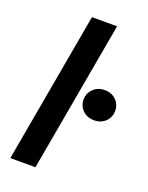

<svg xmlns="http://www.w3.org/2000/svg" viewBox="-137 -791 666 862"><g transform="rotate(20 196.0 -360.0)"><path d="M22 0 150 -720H270L142 0ZM317 -288Q283 -288 262 -309Q241 -330 241 -360Q241 -390 262.5 -411Q284 -432 317 -432Q350 -432 371 -411Q392 -390 392 -360Q392 -330 371 -309Q350 -288 317 -288Z"/></g></svg>

Font: DM Sans 24pt SemiBold
Style: Italic
Weight: 600
Italic angle: -10°
Designer: Colophon Foundry, Jonny Pinhorn
Foundry: Colophon Foundry
Version: Version 4.004;gftools[0.9.30]